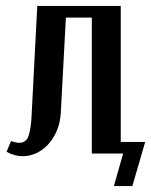

<svg xmlns="http://www.w3.org/2000/svg" viewBox="-20 -515 507 644"><path d="M17 -42Q34 -36 45 -36Q68 -36 76 -60Q84 -84 86 -128L105 -495H385V0H288V-456H201L184 -138Q182 -102 170 -75Q158 -48 140 -29Q122 -10 100 -0.5Q78 9 57 9Q28 9 2 -6ZM362 109 393 0H379L378 -39H467L424 109Z"/></svg>

Font: Moniqa Paragraph
Style: Bold
Weight: 700
Designer: Rajesh Rajput
Foundry: Rajesh Rajput
Version: Version 1.000